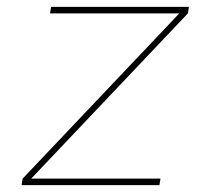

<svg xmlns="http://www.w3.org/2000/svg" viewBox="-20 -540 640 560"><path d="M43 0 46 -19 503 -501H126L129 -520H531L528 -501L71 -19H448L445 0Z"/></svg>

Font: Iosevka SS04 Thin Extended
Style: Italic
Weight: 100
Width: 7
Italic angle: -9°
Monospace: yes
Designer: Belleve Invis
Foundry: Belleve Invis
Version: Version 19.0.0; ttfautohint (v1.8.4)